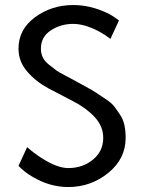

<svg xmlns="http://www.w3.org/2000/svg" viewBox="-20 -735 578 770"><path d="M54.2 -540Q54.2 -617.2 120.6 -666Q187 -714.8 273.9 -714.8Q340.8 -714.8 407.2 -684.1Q429.2 -674.3 457 -652.8L422.9 -579.1Q400.9 -596.2 377 -608.9Q320.8 -638.7 273.9 -639.2Q223.1 -639.2 183.6 -613Q144 -586.9 144 -540Q144 -521 151.6 -504.9Q159.2 -488.8 177.7 -474.6L206.1 -452.6Q215.8 -445.3 243.4 -431.2Q271 -417 273.9 -415L320.3 -389.6Q354 -371.1 366.2 -362.8L402.8 -338.4Q427.7 -321.8 438 -308.3Q448.2 -294.9 461.2 -275.4Q474.1 -255.9 479 -232.9Q483.9 -210 483.9 -182.1Q483.9 -98.1 414.1 -41.5Q344.2 15.1 253.9 15.1Q178.7 15.1 108.9 -26.9Q78.1 -44.9 54.2 -69.8L88.9 -145Q116.7 -120.1 144 -103Q208 -61 253.9 -61Q312 -61 353 -95Q394 -128.9 394 -182.1Q394 -229 359.1 -266.1Q324.2 -303.2 273.9 -328.6L173.8 -380.9Q124 -407.7 89.1 -448Q54.2 -488.3 54.2 -540Z"/></svg>

Font: Carme
Style: Regular
Weight: 400
Version: 1.000